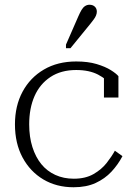

<svg xmlns="http://www.w3.org/2000/svg" viewBox="-20 -778 574 809"><path d="M291 -25Q340 -25 374 -44.5Q408 -64 429.5 -91.5Q451 -119 464 -143L496 -120Q477 -84 449.5 -54.5Q422 -25 383 -7Q344 11 290 11Q218 11 162.5 -22Q107 -55 75 -114.5Q43 -174 43 -254Q43 -332 75 -391.5Q107 -451 165 -485Q223 -519 301 -519Q351 -519 387.5 -508Q424 -497 447 -482.5Q470 -468 479 -457V-367H418V-459Q428 -456 436 -450Q444 -444 448.5 -437.5Q453 -431 453 -425Q453 -419 447 -416Q431 -444 393.5 -463.5Q356 -483 301 -483Q237 -483 192.5 -453.5Q148 -424 125.5 -373Q103 -322 103 -254Q103 -201 116.5 -158.5Q130 -116 154 -86.5Q178 -57 213 -41Q248 -25 291 -25ZM310 -709Q317 -725 323.5 -736Q330 -747 338.5 -752.5Q347 -758 357 -758Q371 -758 379.5 -750Q388 -742 388 -729Q388 -721 384.5 -712.5Q381 -704 374.5 -695.5Q368 -687 361 -678L277 -575H258V-590Z"/></svg>

Font: Roboto Serif 36pt ExtraLight
Style: Regular
Weight: 250
Designer: Greg Gazdowicz
Foundry: Commercial Type
Version: Version 1.008